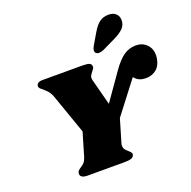

<svg xmlns="http://www.w3.org/2000/svg" viewBox="-155 -1064 1207 1215"><g transform="rotate(-20 449.0 -456.0)"><path d="M898 -569Q898 -563 896 -547Q888 -499 858.5 -476Q829 -453 790 -453Q764 -453 746 -461Q728 -469 712 -488L547 -273L501 -118Q499 -112 499 -102Q499 -88 506 -78.5Q513 -69 526 -58Q537 -48 542 -41Q547 -34 544 -25Q540 -11 524.5 -5.5Q509 0 482 0H230Q204 0 191.5 -9.5Q179 -19 183 -36Q185 -45 190.5 -50.5Q196 -56 208 -64Q223 -73 233 -84.5Q243 -96 250 -118L296 -274L204 -536Q194 -565 180.5 -580.5Q167 -596 149 -611Q138 -619 133 -625Q128 -631 128 -639Q128 -651 138.5 -658.5Q149 -666 169 -666H436Q471 -666 484 -660Q497 -654 498 -639Q498 -630 494 -623.5Q490 -617 482 -608Q473 -596 468.5 -588.5Q464 -581 464 -570Q464 -567 466 -557L512 -381L639 -562Q680 -620 716.5 -645Q753 -670 798 -670Q842 -670 870 -641.5Q898 -613 898 -569ZM702 -912Q733 -912 751 -895.5Q769 -879 769 -851Q769 -821 749 -799Q729 -777 684 -755L597 -713Q578 -705 565 -705Q553 -705 545.5 -711Q538 -717 538 -729Q538 -742 548 -759L591 -832Q615 -874 640.5 -893Q666 -912 702 -912Z"/></g></svg>

Font: Shrikhand
Style: Regular
Weight: 400
Italic angle: -14°
Version: Version 1.000;PS 1.000;hotconv 1.0.88;makeotf.lib2.5.647800